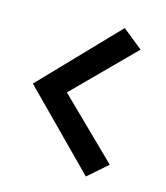

<svg xmlns="http://www.w3.org/2000/svg" viewBox="-88 -586 589 683"><g transform="rotate(15 206.5 -244.0)"><path d="M23.4 -241.2 291 29.3 362.3 -33.2 148.4 -242.2 362.3 -457 288.1 -516.6Z"/></g></svg>

Font: Yaldevi Colombo SemiBold
Style: Regular
Weight: 600
Designer: Sol Matas, Denzil Rajitha, Kosala Senevirathne and Pathum Egodawatta
Foundry: Mooniak
Version: Version 1.020 ; ttfautohint (v1.6)